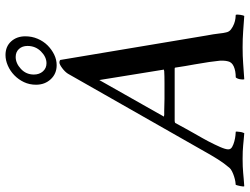

<svg xmlns="http://www.w3.org/2000/svg" viewBox="-183 -779 908 698"><g transform="rotate(-90 271.0 -430.0)"><path d="M329 -523 196 -288H198Q200 -287 202 -287Q206 -287 216.5 -287Q227 -287 238.5 -286.5Q250 -286 260.5 -286Q271 -286 276 -286Q292 -286 318.5 -286Q345 -286 361 -287Q363 -287 364 -288H367ZM352 -637Q359 -648 372.5 -658Q386 -668 393 -668Q399 -668 402 -665L491 -133Q496 -107 498 -88.5Q500 -70 502 -63Q504 -51 513.5 -44Q523 -37 533.5 -33Q544 -29 553.5 -28Q563 -27 566 -27Q568 -22 566 -10Q564 2 562 4Q534 2 506.5 0Q479 -2 448 -2Q415 -2 389 0Q363 2 332 4Q331 2 331 -2.5Q331 -7 332 -12Q333 -17 335 -21.5Q337 -26 339 -27Q362 -27 378 -34Q394 -41 397 -55Q399 -62 399.5 -73Q400 -84 398 -96Q398 -100 394.5 -124Q391 -148 386 -176Q380 -208 374 -248L371 -249H366H318H276H181Q179 -249 176.5 -248.5Q174 -248 173 -247Q164 -230 154 -212Q144 -194 135 -178Q126 -162 118.5 -149Q111 -136 107 -128Q94 -103 85.5 -83.5Q77 -64 77 -54Q77 -45 86 -40Q95 -35 106.5 -32Q118 -29 128 -28Q138 -27 141 -27Q142 -26 141.5 -21.5Q141 -17 140.5 -12Q140 -7 138.5 -2.5Q137 2 136 4Q123 3 112.5 2Q102 1 91.5 0Q81 -1 69.5 -1.5Q58 -2 43 -2Q27 -2 15 -1.5Q3 -1 -8 0Q-19 1 -30.5 2Q-42 3 -57 4Q-59 2 -56.5 -10Q-54 -22 -52 -27Q-48 -27 -39.5 -28.5Q-31 -30 -21.5 -33Q-12 -36 -3 -40.5Q6 -45 10 -50Q27 -70 40.5 -91.5Q54 -113 68 -138ZM413 -827Q390 -827 369.5 -808Q349 -789 349 -761Q349 -741 360.5 -728Q372 -715 390 -715Q413 -715 433 -735Q453 -755 453 -784Q453 -803 442 -815Q431 -827 413 -827ZM312 -753Q312 -777 321.5 -797Q331 -817 346.5 -832Q362 -847 381.5 -855.5Q401 -864 420 -864Q451 -864 469.5 -843.5Q488 -823 488 -792Q488 -768 479 -747Q470 -726 455 -711Q440 -696 421.5 -687Q403 -678 383 -678Q352 -678 332 -699.5Q312 -721 312 -753Z"/></g></svg>

Font: Vermiglione Medium
Style: Italic
Weight: 500
Italic angle: -11°
Version: Version 1.000